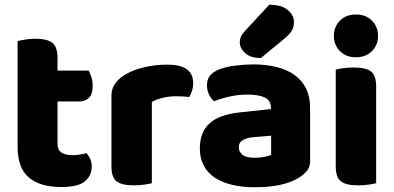

<svg xmlns="http://www.w3.org/2000/svg" viewBox="-20 -772 1659 808"><path d="M54 -155V-599Q65 -602 85.5 -605.5Q106 -609 129 -609Q178 -609 200 -592Q222 -575 222 -529V-475H353Q359 -464 364.5 -447.5Q370 -431 370 -411Q370 -376 354.5 -360.5Q339 -345 313 -345H222V-167Q222 -141 238.5 -130Q255 -119 285 -119Q300 -119 316 -121.5Q332 -124 344 -128Q353 -117 359.5 -103.5Q366 -90 366 -71Q366 -33 337.5 -9Q309 15 237 15Q149 15 101.5 -25Q54 -65 54 -155Z M619 -1Q608 2 587.5 5Q567 8 543 8Q493 8 471 -8.5Q449 -25 449 -72V-369Q449 -398 464 -419.5Q479 -441 505 -457Q540 -478 586.5 -489Q633 -500 684 -500Q793 -500 793 -423Q793 -405 788 -389.5Q783 -374 776 -363Q757 -367 721 -367Q695 -367 667.5 -361Q640 -355 619 -343Z M1121 -121V-201L1049 -195Q1021 -193 1003 -183Q985 -173 985 -153Q985 -133 1000.5 -120.5Q1016 -108 1053 -108Q1070 -108 1090.5 -111.5Q1111 -115 1121 -121ZM1285 -318V-94Q1285 -68 1270.5 -51.5Q1256 -35 1236 -23Q1171 16 1053 16Q1000 16 957.5 6Q915 -4 884.5 -24Q854 -44 837.5 -75Q821 -106 821 -147Q821 -216 862 -253Q903 -290 989 -299L1120 -313V-320Q1120 -349 1094.5 -361.5Q1069 -374 1021 -374Q984 -374 947.5 -366Q911 -358 882 -346Q869 -355 860 -373.5Q851 -392 851 -412Q851 -438 863.5 -453.5Q876 -469 902 -480Q931 -491 970.5 -496Q1010 -501 1045 -501Q1099 -501 1143.5 -490Q1188 -479 1219.5 -456.5Q1251 -434 1268 -399.5Q1285 -365 1285 -318ZM1113 -752Q1165 -752 1191 -730Q1217 -708 1217 -680Q1217 -657 1207 -641.5Q1197 -626 1173 -606L1078 -528Q1033 -528 1011 -549Q989 -570 989 -594Q989 -606 993.5 -617Q998 -628 1012 -643Z M1393 -479Q1404 -482 1424.5 -485Q1445 -488 1469 -488Q1519 -488 1541 -471.5Q1563 -455 1563 -408V-1Q1552 2 1531.5 5Q1511 8 1487 8Q1437 8 1415 -8.5Q1393 -25 1393 -72ZM1478 -711Q1520 -711 1545.5 -685Q1571 -659 1571 -621Q1571 -583 1545.5 -557Q1520 -531 1478 -531Q1436 -531 1410.5 -557Q1385 -583 1385 -621Q1385 -659 1410.5 -685Q1436 -711 1478 -711Z"/></svg>

Font: Baloo 2 Latin ExtraBold
Style: Regular
Weight: 400
Designer: Sarang Kulkarni and Ek Type
Foundry: Ek Type
Version: Version 1.001